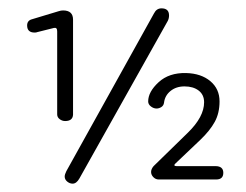

<svg xmlns="http://www.w3.org/2000/svg" viewBox="-20 -430 590 460"><path d="M136 -140Q129 -140 123 -144.5Q117 -149 117 -156V-355Q117 -365 109 -363L69 -353Q67 -352 63 -352Q45 -352 45 -369Q45 -381 57 -384L120 -403Q126 -405 131 -405Q155 -405 155 -383V-155Q154 -140 136 -140ZM349 -398Q355 -410 367 -410Q385 -410 385 -393Q385 -386 382 -380L170 -2Q163 10 154 10Q147 10 141 5Q135 0 135 -7Q135 -12 139 -20ZM360 0Q353 0 347.5 -5.5Q342 -11 342 -18Q342 -25 348 -32L430 -112Q469 -150 469 -185Q469 -203 456 -213Q443 -223 422 -223Q402 -223 388.5 -212Q375 -201 373 -184Q372 -177 366.5 -173.5Q361 -170 355 -170Q348 -170 341.5 -175Q335 -180 335 -187Q335 -210 360 -233Q385 -256 426 -255Q462 -254 484 -235.5Q506 -217 506 -187Q506 -159 494.5 -138Q483 -117 460 -95L400 -38Q397 -35 398 -34Q398 -32 403 -32H496Q515 -32 515 -16Q515 0 498 0Z"/></svg>

Font: Dongle Light
Style: Regular
Weight: 300
Designer: Yanghee Ryu
Foundry: Yanghee Ryu
Version: Version 2.000